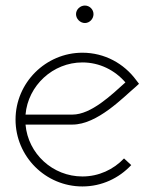

<svg xmlns="http://www.w3.org/2000/svg" viewBox="-20 -663 557 692"><path d="M254 -612C254 -595 269 -580 286 -580C303 -580 317 -595 317 -612C317 -629 303 -643 286 -643C269 -643 254 -629 254 -612ZM241 -250H72C81 -355 171 -438 277 -438C339 -438 394 -410 432 -366C383 -322 309 -250 241 -250ZM72 -214H241C331 -214 424 -312 469 -350L481 -361L471 -374C427 -434 357 -473 277 -473C145 -473 36 -365 36 -232C36 -99 144 9 277 9C347 9 409 -21 453 -68L427 -92C389 -52 336 -27 277 -27C170 -27 81 -109 72 -214Z"/></svg>

Font: Rawengulk
Style: Regular
Weight: 400
Version: Version 0.9